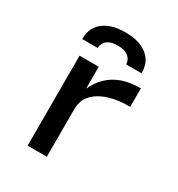

<svg xmlns="http://www.w3.org/2000/svg" viewBox="-178 -865 906 979"><g transform="rotate(30 275.0 -375.0)"><path d="M131 0V-530H244V-401Q259 -435 284 -463.5Q309 -492 341.5 -510Q374 -528 411 -535Q448 -542 485 -542V-433Q465 -433 445 -432Q425 -431 405.5 -427.5Q386 -424 366.5 -418.5Q347 -413 329 -404.5Q311 -396 295 -384Q279 -372 267 -356Q255 -340 249.5 -320.5Q244 -301 244 -281V0ZM100 -610Q100 -631 105.5 -652Q111 -673 123.5 -690Q136 -707 154 -719Q172 -731 192 -738Q212 -745 233 -747.5Q254 -750 275 -750Q296 -750 317 -747.5Q338 -745 358 -738Q378 -731 396 -719Q414 -707 426.5 -690Q439 -673 444.5 -652Q450 -631 450 -610H359Q359 -625 351.5 -638Q344 -651 331.5 -659Q319 -667 304.5 -669.5Q290 -672 275 -672Q260 -672 245.5 -669.5Q231 -667 218.5 -659Q206 -651 198.5 -638Q191 -625 191 -610Z"/></g></svg>

Font: Lode Term
Style: Bold
Weight: 700
Monospace: yes
Designer: Belleve Invis
Foundry: Belleve Invis
Version: Version 29.2.0